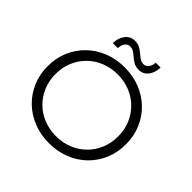

<svg xmlns="http://www.w3.org/2000/svg" viewBox="-219 -1075 1276 1276"><g transform="rotate(45 419.5 -437.0)"><path d="M419.8 6.4Q340.7 6.4 273.4 -20.4Q206 -47.2 156.4 -95.5Q106.8 -143.7 79.2 -208.4Q51.6 -273.2 51.6 -350Q51.6 -426.8 79.2 -491.6Q106.8 -556.3 156.5 -604.6Q206.2 -653 273.3 -679.7Q340.4 -706.4 419.7 -706.4Q499 -706.4 565.9 -679.8Q632.9 -653.2 682.5 -605Q732.1 -556.8 759.6 -491.9Q787.2 -427 787.2 -349.9Q787.2 -272.9 759.6 -208Q732.1 -143.2 682.5 -95Q632.9 -46.8 565.9 -20.2Q499 6.4 419.8 6.4ZM419.7 -59.6Q482.6 -59.6 536.2 -81.3Q589.7 -103 629.4 -142.5Q669.2 -181.9 691.3 -234.7Q713.4 -287.4 713.4 -350.2Q713.4 -412.9 691.3 -465.5Q669.3 -518 629.5 -557.5Q589.8 -597 536.2 -618.7Q482.6 -640.4 419.7 -640.4Q356.8 -640.4 303.1 -618.6Q249.3 -596.9 209.5 -557.4Q169.6 -517.9 147.6 -465.3Q125.5 -412.7 125.5 -350.2Q125.5 -287.6 147.5 -234.9Q169.6 -182.2 209.4 -142.5Q249.2 -102.8 303 -81.2Q356.8 -59.6 419.7 -59.6ZM494.8 -759.9Q469.1 -759.9 449.6 -770.7Q430.1 -781.5 414.3 -795.3Q398.4 -809.1 382.7 -819.9Q366.9 -830.6 348.1 -830.6Q324.8 -830.6 311.2 -811.8Q297.5 -792.9 296.1 -764.2H249.3Q250.3 -812.8 275.5 -846.2Q300.7 -879.7 344.6 -879.7Q370.9 -879.7 390.3 -868.9Q409.8 -858.1 425.7 -844.3Q441.5 -830.5 457.3 -819.7Q473.1 -809 491.4 -809Q515.1 -809 528.7 -828.2Q542.3 -847.5 543.3 -874H588.9Q587.9 -825.1 563.1 -792.5Q538.3 -759.9 494.8 -759.9Z"/></g></svg>

Font: Montserrat Alternates Thin
Style: Regular
Weight: 100
Designer: Julieta Ulanovsky
Foundry: Julieta Ulanovsky
Version: Version 9.000